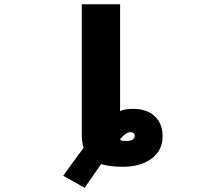

<svg xmlns="http://www.w3.org/2000/svg" viewBox="-20 -771 1040 900"><path d="M543 -119.1Q543.9 -114.3 547.9 -112.3Q551.8 -110.4 573.2 -110.4Q611.3 -110.4 611.3 -135.7Q611.3 -151.4 589.8 -151.4Q571.3 -151.4 543 -119.1ZM372.1 -78.1Q363.3 -102.5 363.3 -140.6V-751H543V-250Q563.5 -260.7 602.5 -260.7Q668.9 -260.7 705.6 -226.1Q742.2 -191.4 742.2 -131.8Q742.2 -66.4 690.9 -27.8Q639.6 10.7 554.7 10.7Q493.2 10.7 454.1 -2Q416 51.8 377 109.4L276.4 52.7Q319.3 -7.8 372.1 -78.1Z"/></svg>

Font: Gen Shin Gothic Monospace Heavy
Style: Bold
Weight: 800
Designer: [Source Han Sans]
Ryoko NISHIZUKA  (kana & ideographs); Paul D. Hunt (Latin, Greek & Cyrillic); Wenlong ZHANG  (bopomofo
Version: Version 1.002.20150607